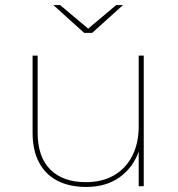

<svg xmlns="http://www.w3.org/2000/svg" viewBox="-20 -737 704 760"><path d="M321 3Q255 3 207.5 -21.5Q160 -46 134.5 -94Q109 -142 109 -212V-517H129V-212Q129 -116 179 -66Q229 -16 320 -16Q385 -16 432 -43.5Q479 -71 504 -121Q529 -171 529 -236V-517H549V0H529V-146L531 -143Q509 -76 455 -36.5Q401 3 321 3ZM313 -607 191 -717H218L332 -621H326L440 -717H467L345 -607Z"/></svg>

Font: Montserrat Thin Thin
Style: Regular
Weight: 250
Version: Version 9.000